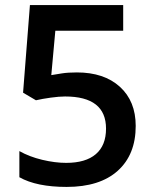

<svg xmlns="http://www.w3.org/2000/svg" viewBox="-20 -734 611 764"><path d="M286.1 -445.8Q394 -445.8 457 -388.7Q520 -331.5 520 -232.9Q520 -118.7 448.5 -54.4Q377 9.8 245.1 9.8Q125.5 9.8 57.1 -28.8V-132.8Q96.7 -110.4 147.9 -98.1Q199.2 -85.9 243.2 -85.9Q320.8 -85.9 361.3 -120.6Q401.9 -155.3 401.9 -222.2Q401.9 -350.1 238.8 -350.1Q215.8 -350.1 182.1 -345.5Q148.4 -340.8 123 -335L71.8 -365.2L99.1 -713.9H470.2V-611.8H200.2L184.1 -435.1Q201.2 -438 225.8 -441.9Q250.5 -445.8 286.1 -445.8Z"/></svg>

Font: f1_2797           
Style: Regular
Weight: 600
Foundry: Ascender Corporation
Version: Version 1.10